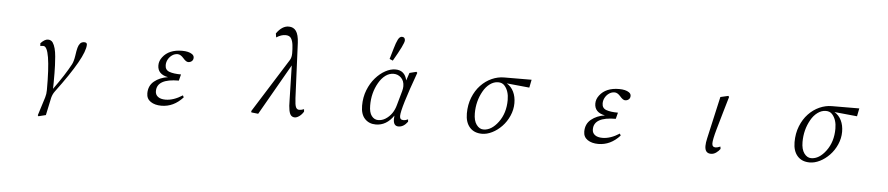

<svg xmlns="http://www.w3.org/2000/svg" viewBox="-51 -1175 8101 1751"><g transform="rotate(5 4000.0 -300.0)"><path d="M289.1 -458Q326.2 -497.1 355.5 -497.1Q384.8 -497.1 400.4 -474.6Q427.7 -433.6 434.6 -348.6Q441.4 -263.7 441.4 -197.3V-106.4Q441.4 -81.1 440.4 -53.7Q542 -194.3 593.8 -292Q608.4 -320.3 616.2 -371.1Q623 -420.9 629.9 -445.8Q636.7 -470.7 649.9 -486.3Q663.1 -502 688.5 -502Q712.9 -502 712.9 -481.4Q712.9 -370.1 459 -31.2Q439.5 -4.9 430.7 29.3L396.5 190.4L329.1 207L323.2 198.2L376 30.3Q385.7 -1 385.7 -37.1Q386.7 -435.5 319.3 -435.5Q301.8 -435.5 291 -432.6Z M1300.8 -87.9Q1300.8 -158.2 1351.1 -199.2Q1401.4 -240.2 1475.6 -251Q1378.9 -269.5 1378.9 -351.6Q1378.9 -391.6 1406.2 -426.8Q1462.9 -502 1584 -502Q1643.6 -502 1674.8 -480.5Q1693.4 -467.8 1693.4 -448.2Q1693.4 -427.7 1679.7 -416Q1666 -404.3 1646.5 -404.3Q1627 -404.3 1599.6 -436.5Q1572.3 -467.8 1545.9 -467.8Q1518.6 -467.8 1495.6 -452.1Q1472.7 -436.5 1459 -411.6Q1445.3 -386.7 1445.3 -358.4Q1445.3 -314.5 1484.9 -300.3Q1524.4 -286.1 1591.8 -286.1L1577.1 -228.5Q1376 -228.5 1377 -114.3Q1377 -82 1401.4 -63.5Q1425.8 -44.9 1470.7 -44.9Q1543.9 -44.9 1626 -97.7L1634.8 -80.1Q1549.8 13.7 1437.5 13.7Q1377.9 13.7 1339.4 -12.2Q1300.8 -38.1 1300.8 -87.9Z M2258.8 -8.8 2570.3 -504.9Q2585 -529.3 2585 -567.4Q2585 -605.5 2580.6 -643.1Q2576.2 -680.7 2561.5 -703.6Q2546.9 -726.6 2509.8 -726.6Q2471.7 -726.6 2426.8 -698.2L2420.9 -734.4Q2472.7 -807.6 2534.2 -806.6Q2577.1 -806.6 2600.6 -773.4Q2624 -740.2 2627.9 -666L2650.4 -162.1Q2653.3 -99.6 2663.1 -79.1Q2672.9 -58.6 2693.4 -58.6Q2713.9 -58.6 2737.3 -68.4L2739.3 -45.9Q2722.7 -18.6 2700.2 -2.4Q2677.7 13.7 2659.2 13.7Q2640.6 13.7 2627 2Q2598.6 -23.4 2598.6 -139.6L2590.8 -456.1L2324.2 9.8L2261.7 2.9Z M3261.7 -146.5Q3261.7 -224.6 3287.6 -290Q3313.5 -355.5 3355 -402.8Q3396.5 -450.2 3444.3 -476.1Q3492.2 -502 3536.1 -502Q3622.1 -502 3642.6 -411.1L3666 -481.4L3728.5 -497.1L3737.3 -488.3Q3615.2 -152.3 3615.2 -83Q3615.2 -47.9 3647.5 -47.9Q3669.9 -47.9 3690.4 -58.6L3692.4 -37.1Q3655.3 13.7 3608.4 13.7Q3561.5 13.7 3561.5 -49.8Q3561.5 -63.5 3563.5 -82Q3498 13.7 3400.4 13.7Q3338.9 13.7 3300.3 -26.9Q3261.7 -67.4 3261.7 -146.5ZM3335 -154.3Q3335 -90.8 3358.9 -59.6Q3382.8 -28.3 3418.9 -28.3Q3454.1 -28.3 3485.4 -47.9Q3554.7 -91.8 3578.1 -181.6L3614.3 -310.5Q3621.1 -335.9 3621.1 -355.5Q3621.1 -404.3 3592.3 -432.6Q3563.5 -460.9 3523.4 -460.9Q3483.4 -460.9 3448.2 -434.6Q3413.1 -408.2 3387.7 -363.3Q3334 -269.5 3335 -154.3ZM3474.6 -592.8Q3487.3 -633.8 3502.9 -689.5Q3518.6 -745.1 3533.7 -774.4Q3548.8 -803.7 3569.3 -803.7Q3598.6 -803.7 3598.6 -772.5Q3598.6 -741.2 3504.9 -580.1Z M4219.7 -159.2Q4219.7 -239.3 4246.1 -305.7Q4272.5 -372.1 4316.9 -418.9Q4361.3 -465.8 4417 -490.7Q4472.7 -515.6 4530.3 -515.6L4781.2 -516.6L4766.6 -443.4L4558.6 -463.9Q4599.6 -439.5 4621.6 -394.5Q4643.6 -349.6 4643.6 -290Q4643.6 -230.5 4618.7 -173.8Q4593.8 -117.2 4553.2 -75.2Q4512.7 -33.2 4465.3 -9.8Q4418 13.7 4373 13.7Q4300.8 13.7 4260.3 -32.2Q4219.7 -78.1 4219.7 -159.2ZM4292 -167Q4292 -99.6 4318.8 -63Q4345.7 -26.4 4382.8 -26.4Q4456.1 -26.4 4518.1 -109.9Q4580.1 -193.4 4580.1 -313.5Q4580.1 -395.5 4539.1 -442.4Q4517.6 -467.8 4478.5 -467.3Q4439.5 -466.8 4403.8 -440.4Q4368.2 -414.1 4343.8 -370.1Q4292 -278.3 4292 -167Z M5300.8 -87.9Q5300.8 -158.2 5351.1 -199.2Q5401.4 -240.2 5475.6 -251Q5378.9 -269.5 5378.9 -351.6Q5378.9 -391.6 5406.2 -426.8Q5462.9 -502 5584 -502Q5643.6 -502 5674.8 -480.5Q5693.4 -467.8 5693.4 -448.2Q5693.4 -427.7 5679.7 -416Q5666 -404.3 5646.5 -404.3Q5627 -404.3 5599.6 -436.5Q5572.3 -467.8 5545.9 -467.8Q5518.6 -467.8 5495.6 -452.1Q5472.7 -436.5 5459 -411.6Q5445.3 -386.7 5445.3 -358.4Q5445.3 -314.5 5484.9 -300.3Q5524.4 -286.1 5591.8 -286.1L5577.1 -228.5Q5376 -228.5 5377 -114.3Q5377 -82 5401.4 -63.5Q5425.8 -44.9 5470.7 -44.9Q5543.9 -44.9 5626 -97.7L5634.8 -80.1Q5549.8 13.7 5437.5 13.7Q5377.9 13.7 5339.4 -12.2Q5300.8 -38.1 5300.8 -87.9Z M6413.1 -53.7Q6413.1 -83 6422.9 -125L6509.8 -509.8L6582 -526.4L6588.9 -516.6Q6564.5 -432.6 6546.9 -373Q6529.3 -313.5 6501.5 -214.8Q6473.6 -116.2 6474.1 -82Q6474.6 -47.9 6506.8 -47.9Q6520.5 -47.9 6549.8 -59.6L6552.7 -38.1Q6539.1 -18.6 6516.6 -2.4Q6494.1 13.7 6468.8 13.7Q6413.1 13.7 6413.1 -53.7Z M7219.7 -159.2Q7219.7 -239.3 7246.1 -305.7Q7272.5 -372.1 7316.9 -418.9Q7361.3 -465.8 7417 -490.7Q7472.7 -515.6 7530.3 -515.6L7781.2 -516.6L7766.6 -443.4L7558.6 -463.9Q7599.6 -439.5 7621.6 -394.5Q7643.6 -349.6 7643.6 -290Q7643.6 -230.5 7618.7 -173.8Q7593.8 -117.2 7553.2 -75.2Q7512.7 -33.2 7465.3 -9.8Q7418 13.7 7373 13.7Q7300.8 13.7 7260.3 -32.2Q7219.7 -78.1 7219.7 -159.2ZM7292 -167Q7292 -99.6 7318.8 -63Q7345.7 -26.4 7382.8 -26.4Q7456.1 -26.4 7518.1 -109.9Q7580.1 -193.4 7580.1 -313.5Q7580.1 -395.5 7539.1 -442.4Q7517.6 -467.8 7478.5 -467.3Q7439.5 -466.8 7403.8 -440.4Q7368.2 -414.1 7343.8 -370.1Q7292 -278.3 7292 -167Z"/></g></svg>

Font: GenEi Koburi Mincho v6
Style: Regular
Weight: 400
Designer: o_tamon (Modified)
Foundry: o_tamon / Adobe Systems Incorporated
Version: Version 6.1